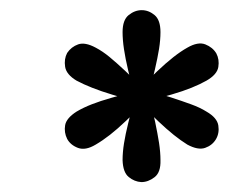

<svg xmlns="http://www.w3.org/2000/svg" viewBox="-20 -608 479 380"><path d="M408.1 -502.4Q414.5 -490.3 412.1 -475.4Q409.7 -460.5 388.7 -448.4Q375.8 -441.1 358.9 -434.3Q341.9 -427.4 319.8 -421Q297.6 -414.5 266.9 -406.5L253.2 -429.8Q274.2 -450.8 291.1 -466.9Q308.1 -483.1 323 -494.8Q337.9 -506.5 350.8 -513.7Q371.8 -525.8 386.3 -520.2Q400.8 -514.5 408.1 -502.4ZM407.3 -332.3Q400 -320.2 385.9 -315.3Q371.8 -310.5 350.8 -321.8Q337.9 -329.8 323.8 -341.1Q309.7 -352.4 292.7 -368.5Q275.8 -384.7 254 -406.5L266.9 -429.8Q296 -422.6 318.1 -415.3Q340.3 -408.1 358.1 -401.6Q375.8 -395.2 388.7 -387.1Q409.7 -375 412.1 -359.7Q414.5 -344.4 407.3 -332.3ZM259.7 -247.6Q246 -248.4 234.7 -257.7Q223.4 -266.9 222.6 -291.1Q222.6 -306.5 225.4 -324.2Q228.2 -341.9 233.9 -364.9Q239.5 -387.9 247.6 -417.7H274.2Q282.3 -389.5 287.1 -366.5Q291.9 -343.5 294.8 -325Q297.6 -306.5 297.6 -291.1Q298.4 -266.9 285.9 -257.3Q273.4 -247.6 259.7 -247.6ZM112.9 -333.1Q106.5 -346 108.9 -360.1Q111.3 -374.2 131.5 -387.1Q145.2 -395.2 161.7 -401.6Q178.2 -408.1 200.8 -414.5Q223.4 -421 254 -429L266.9 -405.6Q246 -384.7 229 -368.5Q212.1 -352.4 197.6 -341.1Q183.1 -329.8 169.4 -321.8Q149.2 -309.7 134.3 -315.3Q119.4 -321 112.9 -333.1ZM112.9 -503.2Q121 -515.3 134.7 -520.2Q148.4 -525 169.4 -513.7Q183.1 -506.5 196.8 -495.2Q210.5 -483.9 227.8 -467.7Q245.2 -451.6 266.9 -429L253.2 -405.6Q225 -413.7 202.4 -420.6Q179.8 -427.4 162.5 -434.3Q145.2 -441.1 131.5 -448.4Q111.3 -460.5 108.9 -475.8Q106.5 -491.1 112.9 -503.2ZM260.5 -587.9Q274.2 -587.9 285.9 -578.2Q297.6 -568.5 297.6 -544.4Q297.6 -529 294.8 -511.3Q291.9 -493.5 286.7 -471Q281.5 -448.4 273.4 -417.7H246.8Q238.7 -446.8 233.5 -469.4Q228.2 -491.9 225.4 -510.5Q222.6 -529 222.6 -544.4Q222.6 -568.5 234.7 -578.2Q246.8 -587.9 260.5 -587.9Z"/></svg>

Font: Playfair 5pt SemiExpanded Light
Style: Italic
Weight: 300
Width: 6
Italic angle: -15.6°
Designer: Claus Eggers Sørensen
Foundry: Claus Eggers Sørensen
Version: Version 2.203